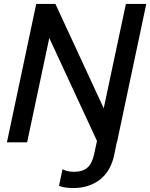

<svg xmlns="http://www.w3.org/2000/svg" viewBox="-20 -719 759 970"><path d="M278 220 296 136Q320 149 353 149Q398 149 422 127.5Q446 106 456 58L470 -7L229 -527L117 0H15L163 -699H260L504 -172L616 -699H719L571 0H570L557 64Q539 147 484 189Q429 231 351 231Q306 231 278 220Z"/></svg>

Font: Prompt
Style: Italic
Weight: 400
Italic angle: -12°
Designer: Katatrad Team
Foundry: CadsonDemak
Version: Version 1.001